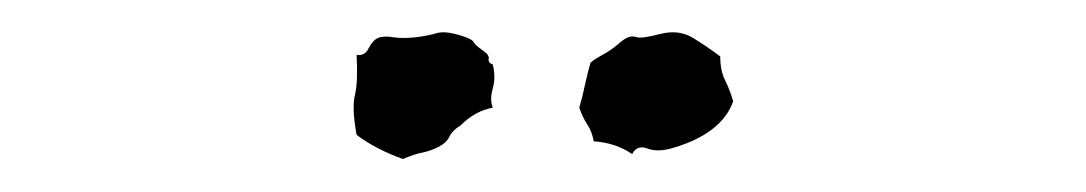

<svg xmlns="http://www.w3.org/2000/svg" viewBox="-20 -800 662 117"><path d="M280.3 -734.4Q269.5 -732.4 260.7 -723.6Q255.9 -720.7 253.9 -716.8Q252 -712.9 247.1 -710.4Q242.2 -708 237.3 -707Q232.4 -706.1 225.6 -703.1Q209 -709 197.3 -717.8Q194.3 -734.4 196.3 -742.2Q198.2 -750 197.3 -766.6Q202.1 -765.6 204.6 -770.5Q207 -775.4 210.4 -776.9Q213.9 -778.3 219.7 -777.3Q225.6 -776.4 233.4 -777.3Q241.2 -778.3 246.1 -779.8Q251 -781.2 259.3 -778.8Q267.6 -776.4 268.6 -774.4Q269.5 -772.5 273.9 -769.5Q278.3 -766.6 277.8 -764.2Q277.3 -761.7 280.3 -760.7Q282.2 -752.9 280.3 -746.1Q278.3 -739.3 280.3 -734.4ZM418.9 -765.6Q418.9 -756.8 421.9 -751Q424.8 -745.1 426.8 -738.3Q419.9 -718.8 390.6 -710Q380.9 -707 374.5 -709.5Q368.2 -711.9 365.2 -706.1Q355.5 -712.9 341.8 -713.9Q340.8 -719.7 337.9 -724.1Q335 -728.5 333 -734.4Q335 -741.2 336.4 -748Q337.9 -754.9 339.8 -761.7Q341.8 -763.7 347.2 -766.6Q352.5 -769.5 356.4 -772.9Q360.4 -776.4 362.8 -777.3Q365.2 -778.3 368.2 -777.3Q371.1 -776.4 382.3 -779.3Q393.6 -782.2 402.3 -776.9Q411.1 -771.5 418.9 -765.6Z"/></svg>

Font: Mountains of Christmas
Style: Bold
Weight: 700
Designer: Crystal Kluge
Foundry: Font Diner, Inc DBA Tart Workshop
Version: Version 1.002